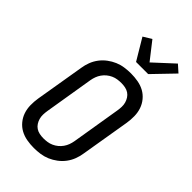

<svg xmlns="http://www.w3.org/2000/svg" viewBox="-294 -1085 1187 1187"><g transform="rotate(45 300.0 -491.5)"><path d="M255 8Q223 8 192.5 2.5Q162 -3 136.5 -17Q111 -31 92 -54Q73 -77 63.5 -105Q54 -133 53.5 -164.5Q53 -196 58 -227L112 -550Q116 -577 126 -603.5Q136 -630 153.5 -653.5Q171 -677 195 -695Q219 -713 245 -724Q271 -735 299 -739Q327 -743 354 -743Q386 -743 416.5 -737.5Q447 -732 472.5 -718Q498 -704 517 -681Q536 -658 545.5 -630Q555 -602 555.5 -570.5Q556 -539 551 -508L497 -185Q493 -158 483 -131.5Q473 -105 455.5 -81.5Q438 -58 414 -40Q390 -22 364 -11Q338 0 310 4Q282 8 255 8ZM255 -76Q271 -76 288.5 -78.5Q306 -81 322.5 -88.5Q339 -96 353 -107.5Q367 -119 377.5 -134Q388 -149 394 -165.5Q400 -182 403 -199L456 -521Q459 -539 459.5 -556.5Q460 -574 455.5 -590Q451 -606 442 -620Q433 -634 419.5 -643Q406 -652 389 -655.5Q372 -659 354 -659Q338 -659 320.5 -656.5Q303 -654 286.5 -646.5Q270 -639 256 -627.5Q242 -616 231.5 -601Q221 -586 215 -569.5Q209 -553 206 -536L153 -214Q150 -196 149.5 -178.5Q149 -161 153.5 -145Q158 -129 167 -115Q176 -101 189.5 -92Q203 -83 220 -79.5Q237 -76 255 -76ZM326 -815 243 -954 297 -987 387 -872 516 -991 562 -950 432 -815Z"/></g></svg>

Font: Iosevka Aile Medium
Style: Italic
Weight: 500
Italic angle: -9°
Designer: Belleve Invis
Foundry: Belleve Invis
Version: Version 31.1.0; ttfautohint (v1.8.4)